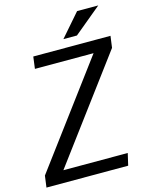

<svg xmlns="http://www.w3.org/2000/svg" viewBox="-149 -987 827 1069"><g transform="rotate(-15 264.5 -452.5)"><path d="M101 -724H546L537 -657L99 -69H470L454 0H-17L-8 -67L430 -655H92ZM402 -905H524L366 -774H288Z"/></g></svg>

Font: Rosario Light
Style: Italic
Weight: 300
Italic angle: -8.05°
Designer: Hector Gatti
Foundry: Omnibus Type
Version: Version 1.101; ttfautohint (v1.8.1.43-b0c9)